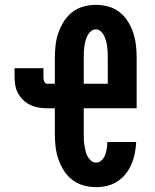

<svg xmlns="http://www.w3.org/2000/svg" viewBox="-20 -763 640 791"><path d="M376 8Q350 8 324.5 1Q299 -6 278 -22Q257 -38 243 -60.5Q229 -83 220.5 -107.5Q212 -132 209 -158Q206 -184 206 -210V-317H173Q156 -317 138.5 -320Q121 -323 105 -330.5Q89 -338 76 -350.5Q63 -363 54.5 -378.5Q46 -394 43 -411.5Q40 -429 40 -447V-482H159V-447Q159 -442 159.5 -437.5Q160 -433 161.5 -429Q163 -425 166 -421.5Q169 -418 173 -418H206V-525Q206 -551 209 -577Q212 -603 220.5 -627.5Q229 -652 243 -674.5Q257 -697 277.5 -713Q298 -729 323.5 -736Q349 -743 375 -743Q401 -743 426.5 -736Q452 -729 472.5 -713Q493 -697 507 -674.5Q521 -652 529 -627.5Q537 -603 540 -577Q543 -551 543 -525V-317H325V-210Q325 -198 325.5 -186.5Q326 -175 328 -163.5Q330 -152 332.5 -140.5Q335 -129 340.5 -119Q346 -109 355 -101Q364 -93 376 -93Q389 -93 399 -103Q409 -113 413.5 -125.5Q418 -138 420 -151Q422 -164 422 -178H541Q540 -154 535.5 -131.5Q531 -109 522 -87.5Q513 -66 498.5 -47.5Q484 -29 464.5 -16Q445 -3 422 2.5Q399 8 376 8ZM424 -418V-525Q424 -537 423.5 -548.5Q423 -560 421.5 -571.5Q420 -583 417 -594Q414 -605 409 -615.5Q404 -626 395 -634Q386 -642 375 -642Q363 -642 354 -634Q345 -626 340 -615.5Q335 -605 332 -594Q329 -583 327.5 -571.5Q326 -560 325.5 -548.5Q325 -537 325 -525V-418Z"/></svg>

Font: Iosevka Slab Extended
Style: Bold
Weight: 700
Width: 7
Monospace: yes
Designer: Belleve Invis
Foundry: Belleve Invis
Version: Version 11.1.0; ttfautohint (v1.8.3)